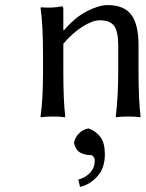

<svg xmlns="http://www.w3.org/2000/svg" viewBox="-20 -460 575 758"><path d="M374 -379.9Q345.7 -379.9 306.2 -355.2Q266.6 -330.6 230 -287.1V-180.2Q230 -57.1 237.8 0L235.8 2.9Q217.8 0 189 0Q160.2 0 142.1 2.9L140.1 0Q149.9 -67.9 149.9 -180.2V-233.9Q149.9 -366.7 140.1 -428.2L142.1 -431.2Q187.5 -427.2 224.1 -435.1Q230 -435.1 230 -424.8V-342.8L231.9 -339.8Q275.4 -391.1 323 -415.5Q370.6 -439.9 404.8 -439.9Q470.2 -439.9 498.5 -401.4Q526.9 -362.8 526.9 -282.2V-180.2Q526.9 -60.5 535.2 0L533.2 2.9Q514.6 0 485.8 0Q457 0 439 2.9L437 0Q446.8 -77.6 446.8 -180.2V-277.8Q446.8 -336.9 430.2 -358.4Q413.6 -379.9 374 -379.9ZM295.9 277.8 289.1 249Q319.3 240.7 336.7 220.9Q354 201.2 354 175.8Q354 164.1 348.9 158.4Q343.8 152.8 339.6 152.3Q335.4 151.9 326.2 151.9Q302.2 147.9 290.3 138.2Q278.3 128.4 272 104Q275.9 83 291.3 67.1Q306.6 51.3 329.1 46.9Q359.9 58.1 377 81.5Q394 105 394 149.9Q394 203.1 364.3 236.3Q334.5 269.5 295.9 277.8Z"/></svg>

Font: Linear Smooth
Style: Regular
Weight: 400
Designer: Philipp H. Poll, Flanker
Foundry: Philipp H. Poll, reworked by Flanker
Version: Version 1.061 | FøM Fix